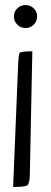

<svg xmlns="http://www.w3.org/2000/svg" viewBox="-20 -562 202 760"><path d="M113.5 -529Q127 -516 127 -497Q127 -478 113.5 -464.5Q100 -451 81 -451Q62 -451 48.5 -464.5Q35 -478 35 -497Q35 -516 48.5 -529Q62 -542 81 -542Q100 -542 113.5 -529ZM32 178 52 -313Q54 -348 58 -353Q66 -359 108 -359L98 132Q97 166 87.5 172Q78 178 32 178Z"/></svg>

Font: Economica
Style: Regular
Weight: 400
Designer: Vicente Lamonaca
Foundry: Vicente Lamonaca
Version: Version 1.101